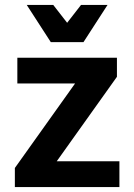

<svg xmlns="http://www.w3.org/2000/svg" viewBox="-20 -755 542 775"><path d="M40 -77 283 -418H50V-522H452V-445L209 -104H462V0H40ZM414 -735 317 -585H185L88 -735H195L251 -663L307 -735Z"/></svg>

Font: Radio Canada SemiBold
Style: Regular
Weight: 600
Designer: Charles Daoud, Etienne Aubert Bonn, Alexandre Saumier Demers, Jacques Le Bailly
Foundry: Radio-Canada
Version: Version 2.104; ttfautohint (v1.8.4.7-5d5b);gftools[0.9.28.de